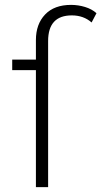

<svg xmlns="http://www.w3.org/2000/svg" viewBox="-20 -766 415 786"><path d="M127 0V-479H30V-522H127V-602Q127 -667 164.5 -706.5Q202 -746 271 -746Q300 -746 328 -737.5Q356 -729 375 -712L355 -674Q322 -703 274 -703Q177 -703 177 -598V0Z"/></svg>

Font: Montserrat Light
Style: Regular
Weight: 300
Designer: Julieta Ulanovsky
Foundry: Julieta Ulanovsky
Version: Version 9.000; ttfautohint (v1.8.4.7-5d5b)